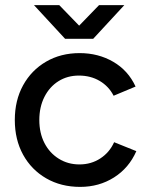

<svg xmlns="http://www.w3.org/2000/svg" viewBox="-20 -720 582 752"><path d="M294 12Q219 12 161 -21.5Q103 -55 70.5 -114Q38 -173 38 -250Q38 -327 70.5 -386Q103 -445 160.5 -478.5Q218 -512 292 -512Q365 -512 423.5 -478Q482 -444 511 -381L425 -345Q406 -382 370.5 -403Q335 -424 289 -424Q244 -424 209 -402Q174 -380 154 -340.5Q134 -301 134 -250Q134 -199 154 -160Q174 -121 210 -98.5Q246 -76 291 -76Q337 -76 373 -99.5Q409 -123 427 -163L514 -128Q485 -62 426.5 -25Q368 12 294 12ZM242 -568V-570L368 -700H467L345 -568ZM235 -568 113 -700H212L338 -570V-568Z"/></svg>

Font: Figtree Light Medium
Style: Regular
Weight: 500
Version: Version 2.001;gftools[0.9.30]